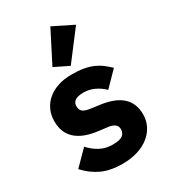

<svg xmlns="http://www.w3.org/2000/svg" viewBox="-201 -914 905 1024"><g transform="rotate(-30 252.0 -402.0)"><path d="M26 0ZM247 12Q171 12 119 -12.5Q67 -37 26 -82L113 -170Q141 -139 175 -121Q209 -103 252 -103Q296 -103 313 -116.5Q330 -130 330 -153Q330 -190 277 -197L220 -204Q43 -226 43 -366Q43 -404 57.5 -435.5Q72 -467 98.5 -489.5Q125 -512 162.5 -524.5Q200 -537 247 -537Q288 -537 319.5 -531.5Q351 -526 375.5 -515.5Q400 -505 420.5 -489.5Q441 -474 461 -455L376 -368Q351 -393 319.5 -407.5Q288 -422 255 -422Q217 -422 201 -410Q185 -398 185 -378Q185 -357 196.5 -345.5Q208 -334 240 -329L299 -321Q472 -298 472 -163Q472 -125 456 -93Q440 -61 410.5 -37.5Q381 -14 339.5 -1Q298 12 247 12ZM267 -579 179 -622 278 -816 401 -755Z"/></g></svg>

Font: Aneliza ExtraBold
Style: Regular
Weight: 800
Designer: Mike Abbink, Paul van der Laan, Pieter van Rosmalen
Foundry: Bold Monday
Version: Version 3.001;September 8, 2019;FontCreator 11.5.0.2425 64-b